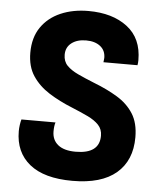

<svg xmlns="http://www.w3.org/2000/svg" viewBox="-53 -770 699 826"><g transform="rotate(5 297.0 -357.0)"><path d="M290 10Q168 10 105 -41Q42 -92 42 -183Q42 -196 44 -210Q46 -224 49 -234H196Q191 -218 191 -195Q191 -158 217 -137Q243 -116 293 -116Q396 -116 396 -194Q396 -222 378.5 -240.5Q361 -259 330.5 -273.5Q300 -288 261 -304Q206 -326 161 -354.5Q116 -383 89 -423.5Q62 -464 62 -524Q62 -589 92.5 -633.5Q123 -678 176 -701Q229 -724 296 -724Q400 -724 464 -675Q528 -626 528 -532Q528 -520 526 -510H379Q379 -514 380 -519Q381 -524 381 -529Q381 -561 358 -579Q335 -597 297 -597Q258 -597 234 -578.5Q210 -560 210 -528Q210 -499 227.5 -481Q245 -463 276 -448.5Q307 -434 347 -418Q404 -396 448.5 -369Q493 -342 518.5 -302Q544 -262 544 -200Q544 -100 479.5 -45Q415 10 290 10Z"/></g></svg>

Font: Noto Sans Georgian Bold
Style: Regular
Weight: 700
Designer: Monotype Design Team, Akaki Razmadze
Foundry: Google LLC
Version: Version 2.005; ttfautohint (v1.8.4.7-5d5b)